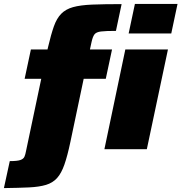

<svg xmlns="http://www.w3.org/2000/svg" viewBox="-80 -763 928 982"><path d="M578 -592 610 -743H828L796 -592ZM-60 199 -30 61Q8 61 24 55.5Q40 50 45 38.5Q50 27 53 10L131 -360H46L78 -510H163L166 -523Q181 -587 195.5 -628Q210 -669 233 -692.5Q256 -716 293.5 -726.5Q331 -737 391.5 -739.5Q452 -742 542 -742L513 -605Q461 -605 436.5 -602Q412 -599 403 -587Q394 -575 388 -547L380 -510H493L461 -360H348L280 -37Q265 34 249.5 78.5Q234 123 212 147.5Q190 172 155.5 182.5Q121 193 68.5 195.5Q16 198 -60 199ZM454 0 561 -510H779L671 0Z"/></svg>

Font: Saira Black
Style: Italic
Weight: 900
Italic angle: -12°
Designer: Hector Gatti with collaboration of the Omnibus-Type team
Foundry: Omnibus-Type
Version: Version 1.100; ttfautohint (v1.8.3)